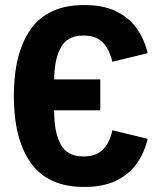

<svg xmlns="http://www.w3.org/2000/svg" viewBox="-20 -730 640 762"><path d="M314 12Q171 12 103 -82.5Q35 -177 35 -349Q35 -521 103 -615.5Q171 -710 314 -710Q389 -710 440 -685.5Q491 -661 522 -618Q553 -575 566 -519L426 -485Q419 -513 406.5 -536.5Q394 -560 371.5 -574.5Q349 -589 311 -589Q248 -589 222 -542.5Q196 -496 195 -416V-415H378V-292H195V-288Q195 -205 221 -157Q247 -109 311 -109Q349 -109 372 -123.5Q395 -138 407.5 -161.5Q420 -185 426 -213L566 -179Q553 -123 522 -80Q491 -37 440 -12.5Q389 12 314 12Z"/></svg>

Font: Lilex
Style: Regular
Weight: 400
Monospace: yes
Designer: Mike Abbink, Paul van der Laan, Pieter van Rosmalen, Mikhael Khrustik
Foundry: Mikhael Khrustik
Version: Version 2.510